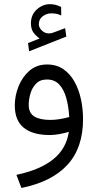

<svg xmlns="http://www.w3.org/2000/svg" viewBox="-20 -657 477 937"><path d="M173.3 -469.2Q155.8 -481.4 143.3 -498.3Q130.9 -515.1 130.9 -543.5Q130.9 -584.5 159.4 -610.6Q188 -636.7 224.1 -636.7Q251.5 -636.7 278.3 -623L278.8 -581.5Q265.1 -588.4 252.9 -590.1Q240.7 -591.8 229.5 -591.8Q207 -591.8 188.2 -577.4Q169.4 -563 169.4 -538.6Q169.9 -520.5 186.5 -505.9Q203.1 -491.2 228.5 -494.6Q230 -494.6 235.8 -496.6L297.9 -519.5L303.7 -478.5L122.1 -406.7L116.7 -446.8ZM385.3 -76.2Q385.3 64.9 308.8 147.7Q232.4 230.5 84.5 260.3L60.1 196.3Q175.8 171.9 239.7 120.4Q303.7 68.8 315.9 -13.7Q295.9 -7.3 270.5 -2.7Q245.1 2 223.1 2Q140.1 2 96.2 -33.4Q52.2 -68.8 52.2 -142.6Q52.2 -189.9 70.6 -235.8Q88.9 -281.7 124 -312Q159.2 -342.3 209.5 -342.3Q256.3 -342.3 289.6 -319.1Q322.8 -295.9 344 -257.6Q365.2 -219.2 375.2 -171.9Q385.3 -124.5 385.3 -76.2ZM225.6 -71.8Q248 -71.8 271.7 -75.7Q295.4 -79.6 317.9 -85.9Q314.9 -138.2 303.2 -179.4Q291.5 -220.7 268.8 -244.9Q246.1 -269 209 -269Q175.3 -269 155.8 -248.5Q136.2 -228 128.2 -199.2Q120.1 -170.4 120.1 -145.5Q120.1 -105.5 147.5 -88.6Q174.8 -71.8 225.6 -71.8Z"/></svg>

Font: Vazirmatn RD UI Light
Style: Regular
Weight: 300
Designer: Saber Rastikerdar
Foundry: Saber Rastikerdar
Version: Version 33.003